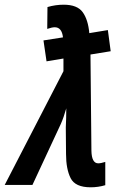

<svg xmlns="http://www.w3.org/2000/svg" viewBox="-73 -787 506 817"><path d="M375 1V-98Q356 -92 345 -92Q317 -92 316 -146L312 -555L398 -569L386 -659L307 -646Q302 -703 279 -735Q256 -767 198 -767Q163 -767 129 -757L128 -664Q148 -671 160 -671Q190 -671 195 -628L112 -615L125 -526L197 -538V-484L-53 0H65L186 -260Q198 -287 209 -326Q209 -305 208.5 -285Q208 -265 207 -245L208 -132Q208 -68 227.5 -29Q247 10 313 10Q345 10 375 1Z"/></svg>

Font: Noto Sans Display Condensed
Style: Bold Italic
Weight: 700
Width: 3
Designer: Monotype Design team
Foundry: Monotype Imaging Inc.
Version: 1.000